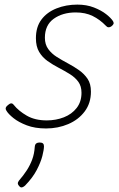

<svg xmlns="http://www.w3.org/2000/svg" viewBox="-20 -539 519 834"><path d="M180 19Q132 19 96.5 5.5Q61 -8 38.5 -26Q16 -44 8 -58Q3 -66 5.5 -72Q8 -78 15 -83Q23 -90 29 -90Q35 -90 40 -83Q61 -57 96.5 -36.5Q132 -16 183 -16Q223 -16 257.5 -29.5Q292 -43 313 -70Q334 -97 334 -136Q334 -165 320 -184Q306 -203 283.5 -217Q261 -231 235 -244.5Q209 -258 186.5 -274Q164 -290 150 -313.5Q136 -337 136 -373Q136 -422 160 -454Q184 -486 225.5 -502.5Q267 -519 316 -519Q356 -519 388 -506.5Q420 -494 441 -477.5Q462 -461 471 -447Q475 -440 473 -435Q471 -430 463 -424Q457 -420 451 -420.5Q445 -421 440 -427Q414 -454 382.5 -469.5Q351 -485 309 -485Q252 -485 213.5 -457.5Q175 -430 175 -375Q175 -346 189.5 -326Q204 -306 227 -291.5Q250 -277 275.5 -263.5Q301 -250 323.5 -234Q346 -218 360.5 -196.5Q375 -175 375 -141Q375 -91 348 -55Q321 -19 276.5 0Q232 19 180 19ZM64 270Q58 264 57.5 258.5Q57 253 62 246Q82 223 96.5 200.5Q111 178 120 153.5Q129 129 131 99Q132 88 137.5 84Q143 80 152 80Q162 80 166.5 84Q171 88 171 96Q171 111 164 138.5Q157 166 139.5 199.5Q122 233 89 267Q84 272 77 274.5Q70 277 64 270Z"/></svg>

Font: Playwrite CO Thin
Style: Regular
Weight: 250
Version: Version 1.002